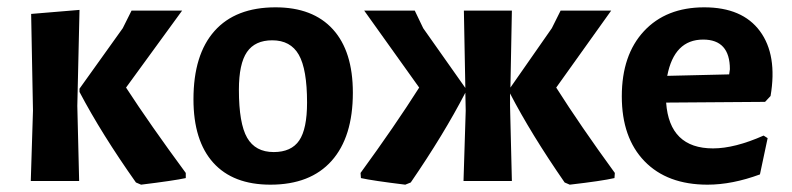

<svg xmlns="http://www.w3.org/2000/svg" viewBox="-20 -494 2162 524"><path d="M64 0 70 -192 65 -456 197 -467 191 -205 196 0ZM477 -465 324 -255Q389 -155 487 -22V-8Q455 -1 365 10L351 4Q257 -129 197 -243V-252L315 -417L339 -465Z M732 -474Q834 -474 888.5 -414Q943 -354 943 -241Q943 -120 885 -55Q827 10 718 10Q616 10 562 -50Q508 -110 508 -223Q508 -345 565.5 -409.5Q623 -474 732 -474ZM723 -384Q676 -384 654 -352Q632 -320 632 -249Q632 -157 654.5 -118Q677 -79 727 -79Q775 -79 796.5 -110.5Q818 -142 818 -214Q818 -305 795.5 -344.5Q773 -384 723 -384Z M1086 10Q996 -1 965 -8L964 -22Q1058 -151 1124 -255L974 -465H1112L1135 -417L1250 -254L1246 -465H1377L1373 -255L1486 -417L1510 -465H1648L1498 -255Q1564 -151 1658 -22L1657 -8Q1622 0 1535 10L1521 4Q1429 -129 1372 -239V-205L1377 0H1245L1251 -192L1250 -241Q1191 -127 1101 4Z M1911 10Q1801 10 1739 -54Q1677 -118 1677 -231Q1677 -344 1737.5 -409Q1798 -474 1902 -474Q2006 -474 2054 -409Q2102 -344 2083 -232L2068 -216L1798 -214Q1807 -89 1926 -89Q1985 -89 2064 -124L2075 -117L2054 -18Q1978 10 1911 10ZM1899 -386Q1820 -386 1801 -287L1970 -291L1972 -305Q1972 -386 1899 -386Z"/></svg>

Font: Alegreya Sans SC
Style: Bold
Weight: 700
Designer: Juan Pablo del Peral
Foundry: Huerta Tipografica
Version: Version 2.007